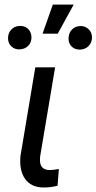

<svg xmlns="http://www.w3.org/2000/svg" viewBox="-20 -827 428 852"><path d="M15.6 0ZM224.6 -528.3 158.2 -133.3Q156.7 -120.6 157.7 -109.9Q160.6 -73.7 199.2 -72.3Q215.8 -72.3 241.2 -77.1L235.4 -2.9Q200.7 5.9 170.4 4.9Q117.7 3.9 91.3 -33.2Q64.9 -70.3 70.8 -134.8L136.7 -528.3ZM214.4 -806.6H307.1L236.3 -677.7H168.9ZM15.6 -658.2Q16.1 -681.2 30.3 -696Q44.4 -710.9 67.4 -711.9Q90.3 -712.9 105 -698.2Q119.6 -683.6 119.6 -661.1Q119.6 -638.2 105 -623.5Q90.3 -608.9 67.4 -607.9Q45.9 -606.9 30.8 -620.8Q15.6 -634.8 15.6 -658.2ZM335.9 -711.4Q357.4 -712.4 372.8 -697.8Q388.2 -683.1 388.2 -660.2Q387.7 -637.2 373 -622.6Q358.4 -607.9 335.9 -606.9Q313 -606 298.3 -620.1Q283.7 -634.3 284.2 -657.2Q284.7 -680.2 298.8 -695.3Q313 -710.4 335.9 -711.4Z"/></svg>

Font: Roboto
Style: Italic
Weight: 400
Italic angle: -12°
Designer: Google
Version: Version 2.134; 2016; ttfautohint (v1.6)